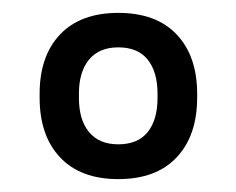

<svg xmlns="http://www.w3.org/2000/svg" viewBox="-20 -671 367 298"><path d="M163.5 -393Q105 -393 73.2 -426.8Q41.5 -460.5 41.5 -519.5V-525.5Q41.5 -584 73.2 -617.5Q105 -651 163.5 -651Q222.5 -651 254.2 -617.5Q286 -584 286 -525.5V-519.5Q286 -460.5 254.2 -426.8Q222.5 -393 163.5 -393ZM163.5 -447Q194 -447 209.2 -466Q224.5 -485 224.5 -519V-525.5Q224.5 -559.5 209.2 -578.5Q194 -597.5 163.5 -597.5Q134 -597.5 118.2 -578.5Q102.5 -559.5 102.5 -525.5V-519Q102.5 -485 118.2 -466Q134 -447 163.5 -447Z"/></svg>

Font: Anek Devanagari Medium
Style: Regular
Weight: 400
Version: Version 1.003